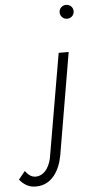

<svg xmlns="http://www.w3.org/2000/svg" viewBox="-194 -740 480 994"><g transform="rotate(-5 46.0 -242.5)"><path d="M152 -668C152 -648 169 -632 188 -632C209 -632 225 -648 225 -668C225 -689 209 -704 188 -704C169 -704 152 -689 152 -668ZM-99 134 -133 176C-114 199 -88 219 -51 219C-50 219 -48 219 -47 219C34 219 77 147 91 69L181 -460H129L39 63C33 111 7 168 -46 168C-69 168 -87 151 -99 134Z"/></g></svg>

Font: Jost Light
Style: Italic
Weight: 300
Italic angle: -5°
Version: Version 3.710